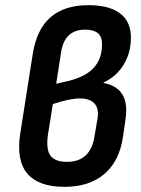

<svg xmlns="http://www.w3.org/2000/svg" viewBox="-20 -714 547 745"><path d="M230 11Q129 11 85.5 -41Q42 -93 59 -199L107 -504Q122 -600 176 -647Q230 -694 323 -694Q404 -694 446 -662Q488 -630 488 -568Q488 -510 460 -463.5Q432 -417 382 -394V-392Q435 -382 456 -345.5Q477 -309 466 -244L457 -182Q443 -88 384.5 -38.5Q326 11 230 11ZM240 -86Q332 -86 347 -187L358 -252Q365 -292 347 -312Q329 -332 290 -332Q270 -332 243.5 -326.5Q217 -321 185 -310L166 -191Q158 -135 175.5 -110.5Q193 -86 240 -86ZM198 -389 229 -396Q306 -412 341 -448Q376 -484 376 -542Q376 -572 359.5 -585.5Q343 -599 311 -599Q271 -599 247.5 -577.5Q224 -556 217 -511Z"/></svg>

Font: Sofia Sans Semi Condensed
Style: Bold Italic
Weight: 700
Italic angle: -9°
Version: Version 4.100